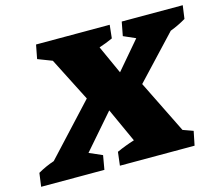

<svg xmlns="http://www.w3.org/2000/svg" viewBox="-148 -783 1059 909"><g transform="rotate(-15 382.0 -328.5)"><path d="M-53 0 -44 -66Q-25 -77 -5 -86Q15 -95 36 -102L264 -348L155 -562L85 -589L98 -657H459L452 -592Q419 -577 385 -566L448 -427L564 -563L505 -589L518 -657H817L808 -592Q771 -570 731 -555L535 -346L663 -87L713 -69L699 0H333L341 -66Q383 -85 428 -99L352 -266L205 -97L269 -69L257 0Z"/></g></svg>

Font: Piazzolla ExtraBold
Style: Italic
Weight: 800
Italic angle: -11.3°
Designer: Juan Pablo del Peral
Foundry: Huerta Tipografica
Version: Version 1.330